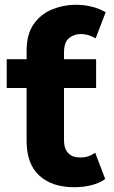

<svg xmlns="http://www.w3.org/2000/svg" viewBox="-20 -773 477 801"><path d="M290 8Q197 8 144 -40.5Q91 -89 91 -185V-406H8V-526H91V-561Q91 -631 121 -673Q151 -715 198 -734Q245 -753 295 -753Q367 -753 421 -722L379 -613Q366 -621 349.5 -626Q333 -631 316 -631Q289 -631 268 -614Q247 -597 247 -554V-526H381V-406H247V-187Q247 -153 264.5 -134.5Q282 -116 314 -116Q351 -116 377 -136L419 -26Q395 -9 361.5 -0.5Q328 8 290 8Z"/></svg>

Font: Montserrat
Style: Bold
Weight: 700
Designer: Julieta Ulanovsky
Foundry: Julieta Ulanovsky
Version: Version 9.000; ttfautohint (v1.8.4.7-5d5b)